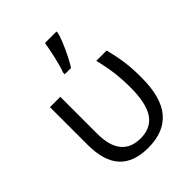

<svg xmlns="http://www.w3.org/2000/svg" viewBox="-228 -930 1064 1064"><g transform="rotate(-45 304.5 -398.0)"><path d="M316 -606Q340 -643 366.5 -701Q393 -759 402 -795V-806H312Q305 -763 292.5 -708Q280 -653 267 -620V-606ZM555 -292Q555 -359 548.5 -411Q542 -463 524 -535H443Q459 -470 466 -415Q473 -360 473 -296Q473 -173 434 -115Q395 -57 313 -57Q238 -57 199.5 -104.5Q161 -152 161 -246V-535H80V-242Q80 -113 136.5 -51.5Q193 10 306 10Q430 10 492.5 -64Q555 -138 555 -292Z"/></g></svg>

Font: OpenSansMMV
Style: Regular
Weight: 400
Designer: Steve Matteson
Foundry: Ascender Corporation
Version: Version 4.000